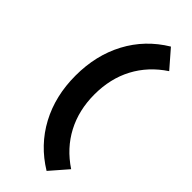

<svg xmlns="http://www.w3.org/2000/svg" viewBox="-296 -754 1022 1022"><g transform="rotate(45 215.0 -243.0)"><path d="M311 225Q190 151 125.5 30.5Q61 -90 61 -243Q61 -396 125.5 -517Q190 -638 311 -711L397 -612Q302 -549 252.5 -455.5Q203 -362 203 -243Q203 -125 252.5 -31Q302 63 397 126Z"/></g></svg>

Font: Red Hat Text VF
Style: Regular
Weight: 400
Designer: Pentagram, MCKL
Foundry: Pentagram, MCKL
Version: Version 1.023